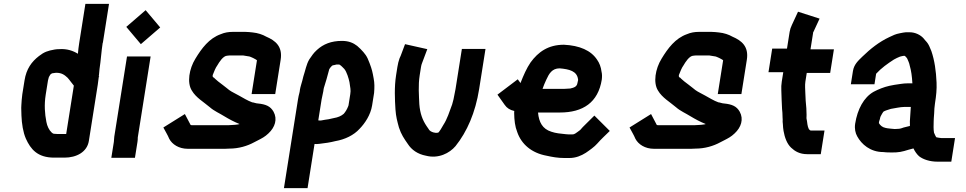

<svg xmlns="http://www.w3.org/2000/svg" viewBox="-20 -783 5033 1000"><path d="M515.7 -560 547.8 -763H424.8L392.7 -560C389.8 -542 387.5 -523 385.7 -503C362.1 -517.8 329.4 -530.2 287.5 -527C279.5 -527 271.7 -526.3 264.2 -525C228.9 -518.8 210 -512.3 182.8 -491C144.8 -461.6 117.2 -424.4 107.7 -364L96.2 -292C92.9 -270.9 92.6 -252.8 91.2 -235C89.6 -216 92 -199.7 91.7 -181C93.4 -138.5 100.1 -94.6 114.7 -61C139.5 -6.1 175 38 262 38H316C377.5 38 433.5 9.5 442.8 -49L489.2 -342C491.1 -354 492.8 -367 494.3 -381C494.3 -381 496.7 -383 496.7 -383C496.7 -383 495.1 -386 494.3 -386C495 -390 495 -390 495.6 -394L498.4 -424C505.3 -467.9 507.9 -516 514.9 -560ZM234.7 -382C236.6 -385.3 238.4 -388.3 240.1 -391C240.8 -395.2 247.3 -398 250.7 -401C256.7 -401 264.2 -404 272.2 -404C302.8 -404 316.9 -391.9 332.1 -378C333.8 -376 333.8 -376 339.7 -369C344 -363 348.2 -357.7 352.1 -353L364.6 -337L324.7 -85H280.7C276 -85 270.7 -85.3 264.8 -86C257 -86 253.8 -88.5 248.9 -93C235.6 -105.2 225.4 -126.7 221.6 -148C213.4 -190.5 209.6 -236.2 218.1 -290L229.9 -364C230.9 -370.5 233.8 -376.5 234.7 -382Z M573 -44 559.8 39H682.8L696 -44C697.2 -52 697.8 -59.7 697.6 -67L764.5 -489H641.5L575.2 -71C573.8 -62.1 574.2 -51.6 573 -44ZM637.8 -643 713.6 -553 814.4 -640 738.6 -730Z M1293.6 -250C1269.8 -258.4 1245.1 -274.1 1225.1 -285C1209.2 -294.5 1188.1 -303.3 1173.7 -314L1161.3 -324C1153.9 -330.5 1124.2 -352.3 1115.9 -359C1109 -365.8 1100.6 -371.2 1094 -379H1092C1089.3 -380.5 1087.9 -383.4 1087.3 -387C1087.8 -390 1087.8 -390 1088.2 -393C1095.9 -411.7 1101.7 -428.6 1112.2 -443C1121.2 -458.4 1142.2 -493 1164.1 -493C1168.2 -493.7 1171.6 -494 1174.2 -494H1247.2C1254.3 -492.8 1265 -491.4 1271.6 -490C1279.1 -490 1290.8 -484.5 1298.2 -481C1307.4 -476 1307.4 -476 1312.9 -473C1315.6 -471 1315.6 -471 1318.3 -469L1290.4 -293H1413.4L1441.8 -472C1452.8 -541.4 1413.9 -571.9 1366.8 -592C1347.5 -603.2 1322.8 -611.3 1296.2 -614L1276.6 -616C1270 -616.7 1263.4 -617 1256.7 -617H1193.7C1169.8 -617 1149.3 -613.5 1129.8 -605C1069.2 -583.6 1030.3 -531.3 997.5 -477C965.1 -424.6 953 -352 979.3 -311C1001.1 -274.1 1039.6 -252.8 1073.5 -224C1094.9 -205 1123.6 -193 1149 -177C1171.6 -163.3 1199.2 -148.3 1227.7 -137C1224.9 -136.3 1222.5 -135.7 1220.4 -135L1204.1 -133C1198.6 -132.3 1193.6 -132 1188.9 -132C1182.8 -131.3 1176.7 -131 1170.7 -131H977.7C976.4 -131 975.1 -131.3 973.9 -132H972.9L942.9 -189L830.8 -119C840.9 -99.2 852.9 -81 861.5 -60C876.5 -31.5 911.2 -8 958.3 -8H1151.3C1158.6 -8 1166.3 -8.3 1174.4 -9C1223.5 -9 1268.5 -22.7 1303.7 -42L1323.2 -52C1344 -62.6 1360.1 -70.9 1377.9 -88C1412.7 -120.2 1425.8 -162.5 1404.8 -201C1388.7 -229.8 1364.5 -239.8 1323.6 -244C1313.8 -244 1300.5 -250 1293.6 -250Z M1665.5 -319C1667 -328.4 1671.9 -339.2 1674.4 -350L1680.8 -371C1685.5 -389.3 1689.8 -404.7 1695 -423C1699.8 -430.3 1703.6 -435.6 1709.8 -441C1712.7 -442.3 1716.3 -444 1720.3 -444C1724.5 -445.3 1728.7 -446.3 1732.8 -447H1746.8C1747.4 -446.3 1748 -446 1748.6 -446C1757.9 -441 1766 -430.6 1773.2 -424C1786.4 -408.3 1796.1 -374.2 1800.2 -355L1803.1 -335C1805.2 -327.2 1805.5 -315.7 1805.8 -308C1805.1 -304 1804.7 -299 1804.4 -293L1795.1 -234C1794.9 -232.7 1794.3 -231 1793.3 -229C1787.6 -214 1778.9 -199.7 1770.1 -190C1756.9 -178.6 1739.6 -171.4 1718.6 -168C1705.1 -165 1705.1 -165 1691.7 -162C1684.1 -160.7 1677.3 -159.7 1671.2 -159C1661 -157.5 1647.7 -153.2 1639.7 -156H1637.7L1655 -265C1657.6 -281.8 1664.5 -305.2 1665.5 -319ZM1618.2 -33C1626.1 -32.3 1634.8 -32.7 1644.4 -34C1673.6 -37.2 1700.2 -41.2 1726.6 -48C1776.9 -56.6 1822.6 -78.8 1852.7 -112C1880.4 -140.4 1910.2 -184.1 1918.1 -234L1928.4 -299C1930.7 -327.6 1930.9 -350.5 1926.2 -374C1920.3 -407.6 1917.4 -421.3 1904.9 -454C1891.3 -491.9 1880.9 -503.6 1857.6 -528C1848.9 -536 1848.9 -536 1840.2 -544C1820.9 -559 1796.9 -570 1761.3 -570C1704.9 -570 1664.1 -553.3 1630.8 -523C1611.2 -505.2 1604.9 -493.3 1591.1 -474C1575.3 -447.6 1570.7 -416.6 1560 -385L1554.5 -363C1550.7 -348.7 1544.4 -330.5 1541.9 -315C1542 -311.7 1541.2 -306.7 1539.5 -300C1536.4 -288.7 1533.9 -277 1532 -265L1458.8 197H1581.8Z M2089.6 -553 2067.1 -493 2060.9 -479C2056.1 -465.7 2052.4 -450.7 2049.7 -434L2042.9 -391C2033.2 -329.3 2036.5 -263.6 2039.7 -213C2042.3 -174.3 2049.2 -151.1 2057.8 -119C2069.6 -82.5 2084.9 -60.7 2104.2 -33C2123.4 -3.1 2154.8 19.8 2198.6 28C2263.2 44.8 2321.4 14.9 2352.5 -22C2412.5 -96.9 2456.1 -196.3 2475.5 -319L2508.6 -528H2385.6L2352.5 -319C2351.2 -310.3 2349.4 -301.7 2347.4 -293C2344.4 -274.2 2340.1 -256.4 2334.9 -239C2320.6 -200.7 2309.5 -163.3 2288.9 -132C2284.9 -123.9 2266 -92 2261.6 -92C2256.8 -91.3 2253.1 -91 2250.4 -91L2238.7 -93C2226.4 -96.2 2216 -102.3 2211.7 -112L2202 -126C2180.4 -157.9 2167.8 -192.5 2164 -240C2162.2 -284 2157.5 -337.8 2165.9 -391L2172.7 -434C2174 -442 2175.7 -448.3 2177.7 -453C2187 -477.7 2196.2 -502.3 2205.5 -527Z M2950 -322C2940.6 -322 2925.8 -320 2915.7 -320H2805.7C2811.6 -336.4 2816.3 -349.2 2825.3 -368C2839.5 -399.3 2855.3 -427 2894.6 -427C2945.2 -422.7 2985.2 -412.8 2990.6 -370C2990.4 -368.7 2990.5 -367.3 2991 -366C2989.9 -359.3 2988.7 -354 2987.4 -350C2984.3 -330 2967 -326.1 2950 -322ZM3114.4 -369C3116.3 -385 3115.8 -398.7 3112.9 -410C3110.3 -433.2 3101.8 -455.4 3089.8 -472C3058.2 -520.2 2998.8 -546.1 2917.1 -550C2834.6 -550 2782.9 -511.9 2743.5 -458C2723.2 -428.8 2705.8 -388.9 2691.9 -353C2691.8 -352 2691.8 -352 2691.4 -350L2676.6 -370L2570.9 -290L2608.5 -237C2620 -220.2 2635.8 -210.2 2658.5 -205C2657.9 -201.7 2657.7 -198.3 2657.9 -195C2658.6 -156.4 2662.1 -124.6 2674 -95C2695.6 -32 2748.9 13.9 2826.6 28C2856.2 34.6 2884.9 40 2920.7 40H2944.7C2979.4 40 3007.5 27.8 3030.9 13C3048.5 1.2 3077.1 -19.1 3090.5 -35C3111 -58.5 3134 -79.2 3156 -101L3075.7 -181L3028.2 -134C3018.9 -124.9 3011 -117.1 3001.8 -106C2996.4 -101.4 2979.5 -89.7 2976.9 -88C2971.7 -84.9 2968 -83 2960.1 -83H2941.1C2936.5 -83 2931.9 -83.3 2927.3 -84C2899.9 -86.8 2874.6 -88.8 2851.4 -97C2805.2 -111.5 2786.8 -146.7 2782.2 -197H2896.2C3015.9 -197 3095.4 -248.8 3114.4 -369Z M3721.6 -250C3697.8 -258.4 3673.1 -274.1 3653.1 -285C3637.2 -294.5 3616.1 -303.3 3601.7 -314L3589.3 -324C3581.9 -330.5 3552.2 -352.3 3543.9 -359C3537 -365.8 3528.6 -371.2 3522 -379H3520C3517.3 -380.5 3515.9 -383.4 3515.3 -387C3515.8 -390 3515.8 -390 3516.2 -393C3523.9 -411.7 3529.7 -428.6 3540.2 -443C3549.2 -458.4 3570.2 -493 3592.1 -493C3596.2 -493.7 3599.6 -494 3602.2 -494H3675.2C3682.3 -492.8 3693 -491.4 3699.6 -490C3707.1 -490 3718.8 -484.5 3726.2 -481C3735.4 -476 3735.4 -476 3740.9 -473C3743.6 -471 3743.6 -471 3746.3 -469L3718.4 -293H3841.4L3869.8 -472C3880.8 -541.4 3841.9 -571.9 3794.8 -592C3775.5 -603.2 3750.8 -611.3 3724.2 -614L3704.6 -616C3698 -616.7 3691.4 -617 3684.7 -617H3621.7C3597.8 -617 3577.3 -613.5 3557.8 -605C3497.2 -583.6 3458.3 -531.3 3425.5 -477C3393.1 -424.6 3381 -352 3407.3 -311C3429.1 -274.1 3467.6 -252.8 3501.5 -224C3522.9 -205 3551.6 -193 3577 -177C3599.6 -163.3 3627.2 -148.3 3655.7 -137C3652.9 -136.3 3650.5 -135.7 3648.4 -135L3632.1 -133C3626.6 -132.3 3621.6 -132 3616.9 -132C3610.8 -131.3 3604.7 -131 3598.7 -131H3405.7C3404.4 -131 3403.1 -131.3 3401.9 -132H3400.9L3370.9 -189L3258.8 -119C3268.9 -99.2 3280.9 -81 3289.5 -60C3304.5 -31.5 3339.2 -8 3386.3 -8H3579.3C3586.6 -8 3594.3 -8.3 3602.4 -9C3651.5 -9 3696.5 -22.7 3731.7 -42L3751.2 -52C3772 -62.6 3788.1 -70.9 3805.9 -88C3840.7 -120.2 3853.8 -162.5 3832.8 -201C3816.7 -229.8 3792.5 -239.8 3751.6 -244C3741.8 -244 3728.5 -250 3721.6 -250Z M4193.4 -110C4192.8 -110 4192.5 -110.3 4192.6 -111C4189.7 -116.7 4186 -127.9 4185.4 -135L4183.1 -152C4182.4 -159.2 4179.3 -165.9 4180.6 -174C4181.6 -189.4 4179.6 -202.1 4179.7 -219C4177.5 -243.3 4174.6 -272.4 4174.4 -299C4174 -316.3 4171.7 -339 4174.7 -358L4181.8 -403H4303.8L4323.3 -526H4201.3L4215.6 -616L4216.7 -617L4248.7 -686L4136.4 -722C4125.7 -699 4115 -676.1 4104.4 -653C4098.5 -641 4094.6 -629 4092.7 -617L4078.9 -530H4001.9L3982.5 -407H4059.5L4051.7 -358C4049.3 -342.7 4048.5 -327.3 4049.4 -312C4050 -277.6 4051.9 -247.6 4053.2 -216C4054.3 -204 4054.3 -204 4055 -196C4055.4 -185.3 4055.6 -176.7 4055.9 -170C4056.6 -166 4056.8 -163 4056.5 -161C4055.9 -153 4056.2 -144.7 4057.5 -136C4058.1 -127 4058.1 -127 4058.7 -118L4061 -101C4066.8 -67.8 4078.5 -34.5 4100.2 -14C4120.2 4.8 4144.6 20 4184.8 20H4254.8L4274.3 -103H4204.3C4199.2 -103 4196.1 -106.8 4193.4 -110Z M4534.5 -344 4543.2 -399C4569.6 -428.1 4603 -451.8 4635.9 -473C4643.5 -477 4643.5 -477 4651.2 -481C4656.9 -483.7 4662.3 -486 4667.3 -488C4670.7 -489.6 4682.4 -491.2 4684.9 -492H4692.9C4697.5 -486.5 4702.3 -483.4 4705.5 -477C4709.9 -466.1 4715.7 -455.4 4718 -442C4726.2 -414.2 4729.9 -384.8 4731.8 -352C4731.5 -350.7 4731.7 -349.7 4732.3 -349H4709.3C4683.2 -349 4662.8 -344.2 4638 -341C4622.5 -338 4622.5 -338 4612.2 -336C4583.9 -329.7 4554.5 -317.9 4530.3 -305C4478.7 -275.9 4445.9 -213.8 4434 -139C4429.9 -113 4435.1 -89.5 4444.6 -73C4466.6 -32.3 4512.2 9 4580.6 9C4589 10.3 4601.3 11 4617.3 11C4658.4 12.6 4680.3 6.9 4711.5 -3L4737.6 -10C4744.9 5.7 4755.8 21.1 4767.1 31C4788.5 47.6 4823.1 59 4862.7 59H4934.7L4954.1 -64H4882.1C4875.7 -64 4863.6 -66.8 4856.8 -68C4852 -73.7 4847.9 -85.4 4844.6 -92C4841.5 -109.5 4842.3 -131.9 4842.9 -151L4843.6 -168C4843.6 -172 4844.2 -180 4845.4 -192C4847 -217.5 4845.9 -220.1 4849.6 -244C4856.3 -285.9 4859.4 -317.8 4857.9 -353C4855.4 -413.1 4847.5 -468.4 4830.9 -517L4820.7 -541C4815.8 -552.3 4809.1 -562.3 4800.4 -571C4794.5 -578 4794.5 -578 4789.5 -584C4774.6 -600.4 4748.1 -615 4717.4 -615H4698.4C4690.3 -614.3 4680 -612.7 4667.6 -610C4643.2 -605.5 4631.7 -598.9 4612.4 -590C4558.8 -565.1 4513.1 -528.6 4471.9 -488.5C4449 -466.3 4427.8 -447 4422.4 -413L4411.5 -344ZM4723.8 -226C4722.9 -207.8 4720 -169.4 4718.9 -151L4719.2 -134C4718.9 -132 4718.9 -129.7 4719.1 -127L4686.8 -119C4679.8 -116.2 4667.5 -112 4658.7 -112C4655.3 -111.3 4648.9 -111 4639.6 -111C4628.4 -111.7 4621.1 -112.3 4617.9 -113C4615.2 -113 4609.7 -113.7 4601.2 -115C4596.4 -116 4596.4 -116 4591.5 -117C4575 -120.4 4564.7 -129.8 4557.5 -142C4558.1 -146 4558.1 -146 4558.9 -151C4560.1 -154.3 4561.4 -158.3 4562.8 -163C4564.7 -174.7 4567.8 -180.3 4574.3 -191C4578.2 -197 4578.2 -197 4580.8 -201C4587.8 -205.7 4600.1 -209.9 4607.6 -212C4613.9 -214 4613.9 -214 4620.2 -216C4640.5 -218.8 4667.7 -226 4689.8 -226Z"/></svg>

Font: Tape
Style: It
Weight: 500
Foundry: Cannot Into Space Fonts
Version: Version 0.97